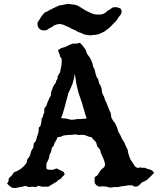

<svg xmlns="http://www.w3.org/2000/svg" viewBox="-20 -950 804 977"><path d="M348 -728H368L387 -732L400 -718L410 -705L417 -695L421 -680L428 -669L436 -659L443 -646L450 -629L454 -611L462 -595L466 -576L471 -560L480 -545L484 -527L491 -515L496 -504L498 -492L499 -480L503 -469L508 -461L512 -450L515 -439L521 -429L525 -418L529 -408L534 -396L538 -385L543 -377L545 -364L546 -354L553 -340L566 -322L576 -301L582 -280L592 -263L601 -243L613 -224L622 -203L630 -187L632 -173L637 -156L644 -138L657 -119L667 -103L680 -95L692 -98L705 -96H718L730 -91L741 -88L755 -82L764 -70L737 -43L727 -34L714 -27L701 -21L692 -11L680 -2L666 0L652 -7H634L616 -4L598 -2L580 2H560L541 5L523 0L503 -2L485 0L471 -7L462 -18L461 -32L462 -49L477 -59L482 -68L489 -79L496 -88L505 -95L512 -102L515 -114L510 -133L503 -150L494 -170L489 -189L475 -205L469 -226L455 -240L446 -252L434 -254L421 -259L410 -263L398 -264L380 -263L363 -266L345 -264L326 -263L305 -261L289 -254L273 -252L268 -240L263 -231L256 -219L254 -209L244 -198L242 -187L239 -175L232 -163L230 -149L225 -134L216 -119V-93L221 -88L233 -86H249L268 -93L286 -84L305 -75L309 -63L305 -58L296 -49L289 -40L277 -34L268 -25L257 -19L249 -14L237 -7L226 0H193L177 -5L161 2L144 0L126 2L111 -4L93 0L77 3L58 7L41 5L27 -5L16 -16L23 -27L25 -43L39 -56L51 -73L72 -82L89 -93L104 -107L116 -123L119 -140L128 -150L134 -163L137 -175L141 -186L148 -196L151 -207V-219L161 -231L165 -241L168 -254L172 -264L175 -275L177 -287V-300L186 -309L189 -322L191 -332V-345L198 -355L200 -366L205 -377V-389L207 -401L216 -411L219 -422L223 -432L233 -454L239 -464V-476L242 -487L247 -499L250 -509L257 -520L264 -529L266 -539L273 -550V-562L279 -571L286 -583L289 -600L293 -618L294 -634V-650L286 -662L282 -676L275 -694L289 -704L301 -708L312 -711L326 -718ZM361 -574 355 -545 348 -521 338 -498 328 -477 321 -450 307 -398 300 -374 291 -349 321 -346 338 -341H355L371 -344H389L405 -346H421L414 -368L409 -386L403 -405L398 -424L391 -444L385 -462L379 -479L374 -501L369 -521ZM308 -927 323 -930 338 -929 351 -927 365 -925 378 -920 417 -896 432 -889 446 -882 462 -877 477 -876H492L505 -879L517 -886L528 -896L540 -902L551 -911L565 -914L579 -912L593 -907L599 -896L598 -884L593 -874L584 -863L578 -853L569 -841L558 -831L548 -820L536 -808L525 -800L512 -790L498 -783L484 -777L469 -773L454 -772L439 -770L424 -772L408 -775L393 -782L376 -788L361 -797L346 -803L332 -811L315 -818L300 -825L282 -828L267 -825L254 -820L242 -811L229 -805L218 -797L204 -795L188 -798L176 -808L171 -821V-836L180 -849L189 -864L199 -877L208 -887L219 -891L229 -897L259 -912L270 -917L280 -922L294 -924Z"/></svg>

Font: Tagesschrift
Style: Regular
Weight: 400
Designer: Yanone
Version: Version 2.000; ttfautohint (v1.8.4.7-5d5b)